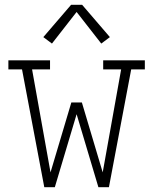

<svg xmlns="http://www.w3.org/2000/svg" viewBox="-20 -782 640 802"><path d="M165 0 72 -492H15V-530H189V-492H114L191 -62L278 -354H322L409 -62L486 -492H411V-530H585V-492H528L435 0H391L300 -305L209 0ZM197 -600 161 -627 277 -762H323L439 -627L403 -600L300 -732Z"/></svg>

Font: Iosevka Slab XLtEx
Style: Regular
Weight: 200
Width: 7
Monospace: yes
Designer: Belleve Invis
Foundry: Belleve Invis
Version: Version 11.1.0; ttfautohint (v1.8.3)